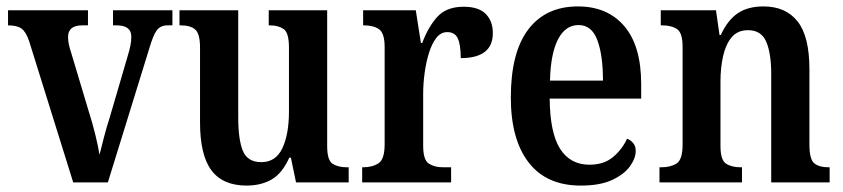

<svg xmlns="http://www.w3.org/2000/svg" viewBox="-20 -568 2627 598"><path d="M71 -439Q61 -469 47 -479Q33 -489 5 -489V-536H254V-489H236Q192 -489 192 -453Q192 -441 194.5 -429.5Q197 -418 201 -406L257 -219Q268 -185 277 -148Q286 -111 290 -86Q295 -106 303 -137.5Q311 -169 322 -203L377 -391Q383 -411 386 -425Q389 -439 389 -454Q389 -489 343 -489H332V-536H517V-489H502Q480 -489 468.5 -474Q457 -459 444 -414L316 0H208Z M748 10Q674 10 638.5 -37.5Q603 -85 603 -187V-420Q603 -463 588 -476Q573 -489 543 -489H539V-536H722V-202Q722 -133 736.5 -98Q751 -63 794 -63Q839 -63 859.5 -106.5Q880 -150 880 -221V-420Q880 -466 863.5 -477.5Q847 -489 821 -489H817V-536H999V-113Q999 -68 1016.5 -57.5Q1034 -47 1060 -47H1066V0H902L886 -77H881Q859 -28 826 -9Q793 10 748 10Z M1108 0V-47H1111Q1140 -47 1159 -59.5Q1178 -72 1178 -119V-421Q1178 -465 1160.5 -477Q1143 -489 1114 -489H1111V-536H1275L1291 -434H1295Q1314 -485 1342.5 -516Q1371 -547 1424 -547Q1471 -547 1493 -524.5Q1515 -502 1515 -465Q1515 -387 1415 -387Q1415 -428 1406 -448Q1397 -468 1373 -468Q1353 -468 1339 -450Q1325 -432 1316 -403Q1307 -374 1302.5 -340.5Q1298 -307 1298 -275V-114Q1298 -70 1315.5 -58.5Q1333 -47 1360 -47H1385V0Z M1789 10Q1682 10 1626.5 -62Q1571 -134 1571 -264Q1571 -405 1625.5 -476.5Q1680 -548 1780 -548Q1872 -548 1924.5 -486.5Q1977 -425 1977 -306V-261H1692Q1693 -154 1724.5 -104.5Q1756 -55 1816 -55Q1861 -55 1889.5 -79Q1918 -103 1933 -136Q1944 -132 1952 -122.5Q1960 -113 1960 -98Q1960 -75 1942 -50Q1924 -25 1886.5 -7.5Q1849 10 1789 10ZM1858 -317Q1858 -396 1840.5 -443Q1823 -490 1782 -490Q1741 -490 1718 -445.5Q1695 -401 1693 -317Z M2034 0V-47H2040Q2069 -47 2087.5 -59Q2106 -71 2106 -118V-422Q2106 -466 2088.5 -477.5Q2071 -489 2043 -489H2038V-536H2210L2221 -459H2225Q2246 -505 2277.5 -526.5Q2309 -548 2358 -548Q2427 -548 2464 -501.5Q2501 -455 2501 -352V-118Q2501 -72 2516 -59.5Q2531 -47 2560 -47H2564V0H2382V-338Q2382 -402 2366.5 -438Q2351 -474 2310 -474Q2277 -474 2258.5 -451.5Q2240 -429 2232 -392.5Q2224 -356 2224 -315V-113Q2224 -70 2241 -58.5Q2258 -47 2287 -47H2291V0Z"/></svg>

Font: Noto Serif Khmer Condensed SemiBold
Style: Regular
Weight: 600
Width: 3
Designer: Danh Hong and the Monotype Design Team
Foundry: Monotype Imaging Inc.
Version: Version 2.004; ttfautohint (v1.8.4.7-5d5b)